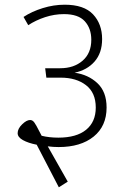

<svg xmlns="http://www.w3.org/2000/svg" viewBox="-20 -695 537 816"><path d="M229 -70Q207 -70 183 -73L268 77L230 101L136 -80Q100 -87 77.5 -99.5Q55 -112 55 -129Q55 -148 74 -166.5Q93 -185 108 -185Q118 -185 125.5 -175Q133 -165 147 -137L157 -118Q189 -110 228 -110Q305 -110 346 -143.5Q387 -177 387 -238Q387 -301 345.5 -333Q304 -365 238 -365H177L172 -405H236Q294 -405 331 -437Q368 -469 368 -526Q368 -574 340.5 -604.5Q313 -635 252 -635Q211 -635 171.5 -622Q132 -609 100 -588L80 -623Q115 -646 161.5 -660.5Q208 -675 255 -675Q337 -675 375.5 -634Q414 -593 414 -529Q414 -470 382 -433.5Q350 -397 297 -386Q355 -378 394 -341.5Q433 -305 433 -238Q433 -159 378 -114.5Q323 -70 229 -70Z"/></svg>

Font: FiraGO ExtraLight
Style: Regular
Weight: 200
Designer: bBox Type
Foundry: bBox Type GmbH
Version: Version 1.001